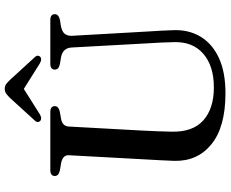

<svg xmlns="http://www.w3.org/2000/svg" viewBox="-99 -827 944 786"><g transform="rotate(-90 373.0 -434.0)"><path d="M589 -294.5 571.5 -613Q569.5 -648.5 532.5 -656L505 -660.5Q491 -663.5 486 -668.8Q481 -674 481 -681.5Q481 -700 505.5 -700H683.5Q708 -700 708 -681.5Q708 -666 684 -660.5L658.5 -656.5Q635 -651.5 626.8 -640Q618.5 -628.5 619.5 -610.5L637.5 -293.5Q639.5 -268.5 640.5 -244.5Q641.5 -220.5 642.5 -194.5Q644.5 -133 616 -85.2Q587.5 -37.5 529.5 -10.2Q471.5 17 384.5 17Q246.5 17 175.8 -40.2Q105 -97.5 107.5 -193Q108 -213 110 -248.2Q112 -283.5 114 -321.5L130.5 -624Q132 -649.5 97.5 -656L70 -660.5Q45.5 -665.5 45.5 -681.5Q45.5 -700 70.5 -700H307Q331.5 -700 331.5 -681.5Q331.5 -666 307.5 -661L279.5 -656Q249.5 -650.5 248 -624.5L231.5 -323.5Q229.5 -287 228.5 -257.5Q227.5 -228 227 -203Q225 -116.5 273.5 -73.5Q322 -30.5 408 -30.5Q496.5 -30.5 546.2 -74Q596 -117.5 593.5 -194.5Q592.5 -228.5 591.5 -251.5Q590.5 -274.5 589 -294.5ZM533 -741Q523 -733 505.5 -743.5L402 -808.5L299 -743.5Q281.5 -733 271.5 -741Q267 -744.5 266.5 -750.8Q266 -757 273 -764L365 -865Q375 -875 383 -880.8Q391 -886.5 402.5 -886.5Q414 -886.5 421.8 -880.8Q429.5 -875 439 -865L531.5 -764Q538.5 -757 538 -750.8Q537.5 -744.5 533 -741Z"/></g></svg>

Font: Fraunces 9pt
Style: Regular
Weight: 400
Version: Version 1.000;[b76b70a41]